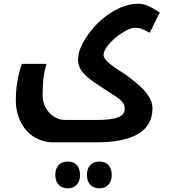

<svg xmlns="http://www.w3.org/2000/svg" viewBox="-20 -524 923 1031"><path d="M266.1 240.2Q209 240.2 162.6 211.2Q116.2 182.1 90.6 129.9Q64.9 77.6 64.9 12.2Q64.9 -85.4 97.2 -181.2H230Q217.3 -139.6 213.1 -102.5Q209 -65.4 209 -9.8Q209 24.4 225.8 54.9Q242.7 85.4 270.5 102.8Q298.3 120.1 328.1 120.1H501Q578.6 120.1 614.3 106Q649.9 91.8 649.9 60.1Q649.9 39.6 636.5 23.2Q623 6.8 591.3 -12.7Q549.3 -39.1 494.9 -75.9Q440.4 -112.8 419.7 -141.1Q398.9 -169.4 398.9 -203.1Q398.9 -261.7 451.9 -336.7Q504.9 -411.6 579.1 -457.8Q653.3 -503.9 721.2 -503.9Q744.6 -503.9 768.8 -494.9Q793 -485.8 837.9 -457L784.2 -348.1Q764.2 -359.4 745.1 -367.2Q726.1 -375 705.1 -375Q678.7 -375 635.5 -347.2Q592.3 -319.3 564.2 -286.1Q536.1 -252.9 536.1 -228Q536.1 -212.4 558.8 -191.2Q581.5 -169.9 625 -142.6Q665.5 -117.2 710.4 -80.1Q755.4 -43 777.1 -9Q798.8 24.9 798.8 57.1Q798.8 148.9 722.4 194.6Q646 240.2 502 240.2ZM343.8 487.3Q313 487.3 294.9 468Q276.9 448.7 276.9 415.5Q276.9 381.8 294.7 362.5Q312.5 343.3 343.8 343.3Q374.5 343.3 392.1 362.3Q409.7 381.3 409.7 415.5Q409.7 449.7 391.6 468.5Q373.5 487.3 343.8 487.3ZM513.7 487.3Q482.9 487.3 464.8 468Q446.8 448.7 446.8 415.5Q446.8 381.8 464.6 362.5Q482.4 343.3 513.7 343.3Q544.9 343.3 562.5 362.5Q580.1 381.8 580.1 415.5Q580.1 448.7 561.8 468Q543.5 487.3 513.7 487.3Z"/></svg>

Font: Noto Sans Kufi Arabic
Style: Bold
Weight: 700
Designer: Monotype Design team
Foundry: Monotype Imaging Inc.
Version: Version 1.02